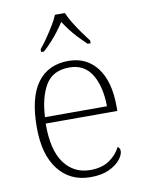

<svg xmlns="http://www.w3.org/2000/svg" viewBox="-87 -827 673 897"><g transform="rotate(-10 249.5 -378.0)"><path d="M270 10Q174 10 118 -61Q62 -132 62 -262Q62 -404 113.5 -473.5Q165 -543 261 -543Q347 -543 396.5 -478Q446 -413 446 -294V-273H106Q105 -147 151 -85Q197 -23 274 -23Q330 -23 365.5 -47.5Q401 -72 418 -107Q423 -104 426 -99Q429 -94 429 -86Q429 -68 411 -45.5Q393 -23 358 -6.5Q323 10 270 10ZM402 -303Q401 -397 366 -454.5Q331 -512 260 -512Q182 -512 147.5 -455.5Q113 -399 108 -303ZM143 -619Q159 -638 177 -664Q195 -690 211.5 -717Q228 -744 237 -766H284Q293 -744 309.5 -717Q326 -690 344.5 -664Q363 -638 378 -619V-606H364Q341 -628 323 -647Q305 -666 290 -685.5Q275 -705 260 -728Q245 -705 230 -685.5Q215 -666 198 -647Q181 -628 157 -606H143Z"/></g></svg>

Font: Noto Serif Bengali ExtraLight
Style: Regular
Weight: 250
Version: Version 2.003